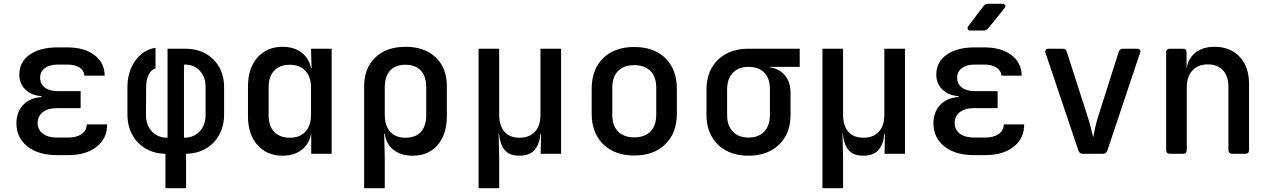

<svg xmlns="http://www.w3.org/2000/svg" viewBox="-20 -805 6640 1005"><path d="M337 7H278Q181 7 123.5 -38.5Q66 -84 66 -159Q66 -218 101 -255.5Q136 -293 197 -297V-302Q145 -305 113 -336Q81 -367 81 -414Q81 -481 135.5 -519Q190 -557 282 -557H331Q421 -557 474 -517Q527 -477 528 -409H422Q420 -436 396 -451.5Q372 -467 331 -467H282Q240 -467 215 -448.5Q190 -430 190 -398Q190 -366 214.5 -347Q239 -328 282 -328H402V-239H278Q231 -239 204 -218Q177 -197 177 -161Q177 -126 204 -105.5Q231 -85 278 -85H337Q381 -85 407.5 -103.5Q434 -122 434 -154H541Q541 -80 485.5 -36.5Q430 7 337 7Z M846 180V0Q788 -1 743 -27Q698 -53 672.5 -99.5Q647 -146 647 -207V-348Q647 -429 687.5 -486.5Q728 -544 794 -555V-447Q772 -441 758.5 -414Q745 -387 745 -351L744 -204Q744 -150 775 -117Q806 -84 857 -84V-550H950Q1010 -550 1056 -524.5Q1102 -499 1127.5 -453.5Q1153 -408 1153 -348V-207Q1153 -146 1127.5 -99.5Q1102 -53 1057 -27Q1012 -1 954 0V180ZM943 -84Q994 -84 1025 -117Q1056 -150 1056 -204V-351Q1056 -402 1026 -434.5Q996 -467 948 -467H943Z M1459 10Q1377 10 1327.5 -46Q1278 -102 1278 -197V-352Q1278 -448 1327.5 -504Q1377 -560 1459 -560Q1518 -560 1557.5 -530.5Q1597 -501 1608 -448H1611L1608 -550H1716V0H1609V-102H1608Q1597 -49 1557.5 -19.5Q1518 10 1459 10ZM1497 -84Q1549 -84 1578.5 -115.5Q1608 -147 1608 -205V-346Q1608 -403 1578.5 -434.5Q1549 -466 1497 -466Q1445 -466 1415.5 -435.5Q1386 -405 1386 -347V-203Q1386 -145 1415.5 -114.5Q1445 -84 1497 -84Z M1886 180V-353Q1886 -448 1944.5 -504Q2003 -560 2103 -560Q2203 -560 2261 -504.5Q2319 -449 2319 -353V-198Q2319 -102 2271 -46Q2223 10 2140 10Q2079 10 2040 -20.5Q2001 -51 1994 -105H1991L1994 23V180ZM2102 -84Q2155 -84 2183 -114.5Q2211 -145 2211 -203V-347Q2211 -405 2183 -435.5Q2155 -466 2102 -466Q2050 -466 2022 -435.5Q1994 -405 1994 -347V-203Q1994 -147 2022.5 -115.5Q2051 -84 2102 -84Z M2485 180V-550H2593V-203Q2593 -147 2620.5 -115.5Q2648 -84 2700 -84Q2751 -84 2780 -115.5Q2809 -147 2809 -203V-550H2917V0H2810L2812 -105H2809Q2805 -52 2779 -21Q2753 10 2699 10Q2645 10 2620.5 -21Q2596 -52 2592 -105H2590L2593 23V180Z M3300 9Q3198 9 3137.5 -50Q3077 -109 3077 -211V-339Q3077 -442 3137 -500.5Q3197 -559 3300 -559Q3403 -559 3463 -500.5Q3523 -442 3523 -339V-211Q3523 -109 3462.5 -50Q3402 9 3300 9ZM3300 -86Q3354 -86 3384.5 -116.5Q3415 -147 3415 -204V-346Q3415 -403 3384.5 -433.5Q3354 -464 3300 -464Q3246 -464 3215.5 -433.5Q3185 -403 3185 -346V-204Q3185 -147 3215.5 -116.5Q3246 -86 3300 -86Z M3898 10Q3831 10 3781.5 -16.5Q3732 -43 3705 -91Q3678 -139 3678 -203V-337Q3678 -401 3705 -449Q3732 -497 3781.5 -523.5Q3831 -550 3898 -550H4166V-455H4008V-453Q4059 -446 4088.5 -410.5Q4118 -375 4118 -319V-203Q4118 -139 4091 -91Q4064 -43 4014.5 -16.5Q3965 10 3898 10ZM3898 -85Q3951 -85 3980.5 -116.5Q4010 -148 4010 -203V-337Q4010 -395 3980.5 -425Q3951 -455 3898 -455Q3845 -455 3815.5 -423.5Q3786 -392 3786 -337V-203Q3786 -148 3815.5 -116.5Q3845 -85 3898 -85Z M4285 180V-550H4393V-203Q4393 -147 4420.5 -115.5Q4448 -84 4500 -84Q4551 -84 4580 -115.5Q4609 -147 4609 -203V-550H4717V0H4610L4612 -105H4609Q4605 -52 4579 -21Q4553 10 4499 10Q4445 10 4420.5 -21Q4396 -52 4392 -105H4390L4393 23V180Z M5137 7H5078Q4981 7 4923.5 -38.5Q4866 -84 4866 -159Q4866 -218 4901 -255.5Q4936 -293 4997 -297V-302Q4945 -305 4913 -336Q4881 -367 4881 -414Q4881 -481 4935.5 -519Q4990 -557 5082 -557H5131Q5221 -557 5274 -517Q5327 -477 5328 -409H5222Q5220 -436 5196 -451.5Q5172 -467 5131 -467H5082Q5040 -467 5015 -448.5Q4990 -430 4990 -398Q4990 -366 5014.5 -347Q5039 -328 5082 -328H5202V-239H5078Q5031 -239 5004 -218Q4977 -197 4977 -161Q4977 -126 5004 -105.5Q5031 -85 5078 -85H5137Q5181 -85 5207.5 -103.5Q5234 -122 5234 -154H5341Q5341 -80 5285.5 -36.5Q5230 7 5137 7ZM5062 -645Q5050 -645 5046 -652Q5042 -659 5049 -669L5128 -773Q5136 -785 5152 -785H5225Q5238 -785 5241.5 -778Q5245 -771 5237 -761L5153 -657Q5143 -645 5128 -645Z M5648 0Q5631 0 5625 -16L5453 -527Q5449 -538 5454 -544Q5459 -550 5469 -550H5542Q5560 -550 5564 -534L5672 -198Q5682 -167 5690 -136.5Q5698 -106 5702 -86Q5706 -106 5712.5 -136.5Q5719 -167 5729 -198L5836 -534Q5841 -550 5858 -550H5931Q5942 -550 5946.5 -544Q5951 -538 5947 -527L5776 -16Q5770 0 5753 0Z M6104 0Q6084 0 6084 -20V-530Q6084 -550 6104 -550H6171Q6191 -550 6191 -530V-445Q6199 -499 6237.5 -529.5Q6276 -560 6338 -560Q6420 -560 6469 -507.5Q6518 -455 6518 -366V-20Q6518 0 6498 0H6430Q6410 0 6410 -20V-350Q6410 -407 6381 -437.5Q6352 -468 6302 -468Q6251 -468 6221.5 -436Q6192 -404 6192 -347V-20Q6192 0 6172 0Z"/></svg>

Font: Pitagon Sans Mono SemiBold
Style: Regular
Weight: 600
Monospace: yes
Designer: Travis Tran
Foundry: Pitagon
Version: Version 1.001; ttfautohint (v1.8.4.7-5d5b);gftools[0.9.26]